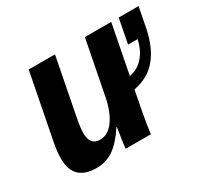

<svg xmlns="http://www.w3.org/2000/svg" viewBox="-116 -692 921 866"><g transform="rotate(-30 345.0 -259.0)"><path d="M254.4 -528.3 196.8 -231.9Q187.5 -183.6 187.5 -156.7Q187.5 -123 200.7 -107.9Q213.9 -92.8 239.3 -92.8Q280.3 -92.8 310.5 -133.8Q340.8 -174.8 355 -245.1L410.2 -528.3H547.4L498 -274.4Q541 -282.2 570.8 -315.7Q600.6 -349.1 611.3 -401.4H562L586.4 -528.3H689.9L669.9 -425.8Q651.9 -334 607.2 -280Q562.5 -226.1 485.8 -211.9Q459.5 -76.2 455.6 -48.6Q451.7 -21 448.7 0H317.9Q319.3 -18.1 323.5 -47.4Q327.6 -76.7 332.5 -105H330.1Q292 -46.4 252.7 -18.3Q213.4 9.8 162.1 9.8Q42.5 9.8 42.5 -106Q42.5 -143.1 52.2 -192.9L117.7 -528.3Z"/></g></svg>

Font: Liberation Mono
Style: Bold Italic
Weight: 700
Italic angle: -12°
Monospace: yes
Designer: Steve Matteson
Foundry: Ascender Corporation
Version: Version 2.1.5